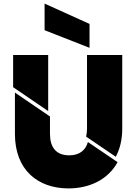

<svg xmlns="http://www.w3.org/2000/svg" viewBox="-20 -1011 752 1068"><path d="M228 -843 478 -745V-878L228 -991ZM248 -705H53V-526L248 -393ZM624 -139C647 -182 660 -234 660 -296V-705H464V-296C464 -279 462 -264 459 -251ZM469 -221C456 -175 422 -147 365 -147C291 -147 258 -193 258 -266V-363L63 -496V-266C63 -65 191 37 361 37C478 37 581 -12 634 -109Z"/></svg>

Font: Poppins STUK1
Style: Regular
Weight: 400
Designer: Jonny Pinhorn (original), Sammy Jo Hughes (modified version)
Foundry: Type Mafia
Version: Version 1.002;hotconv 1.0.109;makeotfexe 2.5.65596